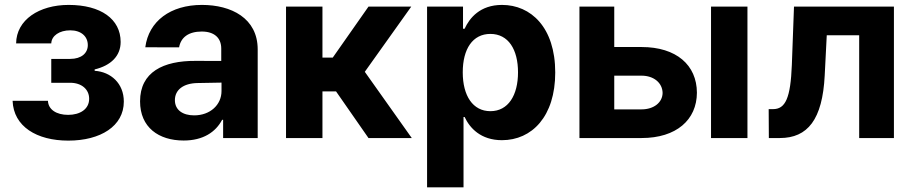

<svg xmlns="http://www.w3.org/2000/svg" viewBox="-20 -573 3788 797"><path d="M179 -154.5H32.3C36.2 -47.9 132.5 10.7 263.5 10.7C397.7 10.7 494 -49.7 494 -151.3C494 -227.3 439.6 -274.9 372.9 -279.1V-284.8C440.7 -301.1 480.8 -340.9 480.8 -398.8C480.8 -494 398.4 -552.6 264.9 -552.6C142.8 -552.6 47.9 -490.8 46.9 -392.8H192.8C193.9 -424.7 226.6 -447.1 271.7 -447.1C316.4 -447.1 344.5 -422.2 344.5 -385.7C344.5 -352.6 318.2 -328.5 271.3 -328.5H192.8V-229.4H271.3C318.5 -229.4 350.1 -202.4 350.1 -163C350.1 -119.7 312.1 -96.2 262.8 -96.2C214.1 -96.2 180.4 -118.3 179 -154.5Z M742.5 10.3C823.2 10.3 875.4 -24.9 902 -75.6H906.2V0H1049.7V-367.9C1049.7 -497.9 939.6 -552.6 818.2 -552.6C687.5 -552.6 597.3 -485.1 583.1 -376.8L723.4 -376.4C730.8 -418.3 763.1 -442.1 817.5 -442.1C869 -442.1 898.4 -416.2 898.4 -371.4V-320L791.9 -320.3C657.7 -321 561.4 -274.1 561.4 -152.3C561.4 -44.4 638.5 10.3 742.5 10.3ZM706 -157.3C706 -199.9 740.8 -227.3 800.1 -228.3L899.5 -230.1V-195C899.5 -137.8 852.3 -94.1 785.9 -94.1C739.3 -94.1 706 -115.8 706 -157.3Z M1167.3 0H1318.5V-193.5H1375L1509.6 0H1689.3L1494.3 -274.9L1687.1 -545.5H1509.6L1361.2 -333.8H1318.5V-545.5H1167.3Z M1752.8 204.5H1904.1V-87.4H1908.7C1929.7 -41.9 1975.5 8.9 2063.6 8.9C2187.9 8.9 2284.8 -89.5 2284.8 -272C2284.8 -459.5 2183.6 -552.6 2063.9 -552.6C1972.7 -552.6 1929 -498.2 1908.7 -453.8H1902V-545.5H1752.8ZM1900.9 -272.7C1900.9 -370 1942.1 -432.2 2015.6 -432.2C2090.6 -432.2 2130.3 -367.2 2130.3 -272.7C2130.3 -177.6 2089.8 -111.5 2015.6 -111.5C1942.8 -111.5 1900.9 -175.4 1900.9 -272.7Z M2385.3 0H2643.1C2787.6 0 2872.5 -75.6 2872.9 -188.2C2872.5 -302.9 2787.6 -377.8 2643.1 -377.8H2529.8V-545.5H2385.3ZM2529.8 -119V-258.9H2643.1C2693.9 -258.9 2729.8 -229 2730.5 -187.1C2729.8 -147.4 2693.9 -119 2643.1 -119ZM2931.5 0H3082.7V-545.5H2931.5Z M3171.5 0H3217C3332.7 0 3394.2 -76.7 3403.4 -259.9L3411.9 -426.5H3546.5V0H3690.7V-545.5H3275.9L3267 -304C3261.7 -165.8 3240.4 -120 3188.9 -120H3170.8Z"/></svg>

Font: Margiela Sans
Style: Bold
Weight: 700
Designer: Stefan Endress, Andreas Faust
Version: Version 1.100;FEAKit 1.0